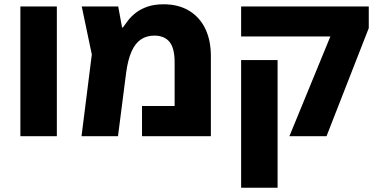

<svg xmlns="http://www.w3.org/2000/svg" viewBox="-20 -635 1764 895"><path d="M75 0V-605H245V0Z M743 -615Q812 -615 861.5 -585Q911 -555 937 -501Q963 -447 963 -373V0H642V-141H794V-344Q794 -411 770 -440Q746 -469 699 -469Q663 -469 636.5 -451Q610 -433 593 -394.5Q576 -356 568 -296L530 0H360L408 -381L361 -605H531L549 -507H553Q562 -520 576 -538.5Q590 -557 612 -574.5Q634 -592 666 -603.5Q698 -615 743 -615Z M1329 0 1520 -465H1104V-605H1699V-504L1502 0ZM1104 240V-355H1274V240Z"/></svg>

Font: Noto Sans Hebrew ExtraBold
Style: Regular
Weight: 800
Designer: Monotype Design Team
Foundry: Monotype Imaging Inc.
Version: Version 2.003